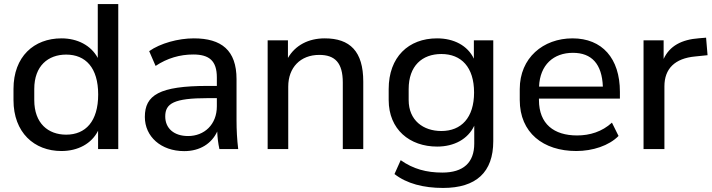

<svg xmlns="http://www.w3.org/2000/svg" viewBox="-20 -739 3529 952"><path d="M284.7 9.8C366.2 9.8 434.1 -26.4 466.3 -90.8V0H566.4V-718.8H464.8V-451.7C431.6 -513.7 364.3 -548.8 284.7 -548.8C148.4 -548.8 46.9 -458.5 46.9 -297.9V-242.7C46.9 -82 149.4 9.8 284.7 9.8ZM308.1 -71.3C218.8 -71.3 149.9 -127.4 149.9 -242.7V-297.9C149.9 -412.6 218.8 -468.3 308.1 -468.3C404.3 -468.3 466.8 -403.3 466.8 -270.5C466.8 -137.2 404.3 -71.3 308.1 -71.3Z M893.6 10.3C972.2 10.3 1029.8 -27.8 1057.1 -86.9C1058.1 -58.1 1061.5 -28.8 1067.9 0H1161.1C1155.3 -47.4 1152.8 -95.2 1152.8 -142.1V-346.7C1152.8 -489.7 1078.1 -548.8 940.9 -548.8C863.8 -548.8 774.9 -524.4 719.7 -485.4L751.5 -412.1C809.1 -450.7 872.6 -468.8 938 -468.8C1017.6 -468.8 1055.2 -437.5 1055.2 -355V-313H1009.8C769.5 -313 698.2 -267.1 698.2 -159.2C698.2 -62 777.8 10.3 893.6 10.3ZM912.6 -64.5C842.8 -64.5 799.3 -102.5 799.3 -161.6C799.3 -226.1 841.8 -252.4 1010.7 -252.4H1055.2V-211.9C1055.2 -121.1 992.7 -64.5 912.6 -64.5Z M1409.2 0V-309.6C1409.2 -403.8 1469.2 -466.8 1563 -466.8C1640.6 -466.8 1679.7 -428.2 1679.7 -329.6V0H1781.2V-334.5C1781.2 -484.4 1715.3 -548.8 1590.3 -548.8C1509.3 -548.8 1444.3 -514.6 1407.7 -451.7V-539.1H1307.1V0Z M2176.8 192.9C2340.8 192.9 2425.8 115.2 2425.8 -39.1V-539.1H2329.6V-448.2C2298.3 -513.2 2230.5 -548.8 2147 -548.8C2005.4 -548.8 1907.2 -456.1 1907.2 -297.4V-243.2C1907.2 -96.7 2011.7 -12.2 2147.5 -12.2C2231.9 -12.2 2300.3 -49.3 2331.5 -115.7V-27.3C2331.5 67.4 2277.3 116.7 2173.3 116.7C2094.7 116.7 2028.8 99.1 1966.8 55.2L1936 124C1996.6 171.4 2080.1 192.9 2176.8 192.9ZM2168.5 -89.4C2079.1 -89.4 2006.3 -141.6 2006.3 -243.2V-297.4C2006.3 -412.1 2072.8 -471.2 2168.5 -471.2C2267.1 -471.2 2330.6 -406.2 2330.6 -280.3C2330.6 -155.3 2267.1 -89.4 2168.5 -89.4Z M2837.4 9.8C2918.5 9.8 2999.5 -16.6 3046.9 -64.9L3014.2 -130.9C2965.3 -85.9 2904.3 -67.4 2841.3 -67.4C2727.1 -67.4 2652.3 -124 2652.3 -243.2V-250H3053.7V-283.7C3053.7 -450.2 2965.3 -548.8 2818.8 -548.8C2672.9 -548.8 2557.1 -451.7 2557.1 -297.4V-243.2C2557.1 -80.6 2673.8 9.8 2837.4 9.8ZM2820.8 -477.1C2913.6 -477.1 2964.8 -421.9 2969.2 -309.6H2652.8C2657.2 -417.5 2724.6 -477.1 2820.8 -477.1Z M3274.4 0V-311C3274.4 -398.4 3326.2 -449.7 3426.8 -459L3488.3 -465.3L3481 -552.2L3446.3 -549.3C3359.4 -543 3300.3 -511.2 3270.5 -446.8V-539.1H3170.9V0Z"/></svg>

Font: Winston
Style: Regular
Weight: 400
Designer: Vernon Adams, Kim Jin-seong, David Berlow, Cristiano Sobral
Foundry: The Winston Project Authors
Version: Version 3.004